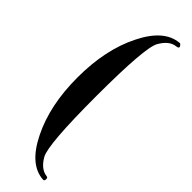

<svg xmlns="http://www.w3.org/2000/svg" viewBox="-279 -784 807 807"><g transform="rotate(45 124.5 -381.0)"><path d="M215.8 25.4Q130.9 20 73.2 -97.7Q14.6 -215.8 14.6 -380.9Q14.6 -545.4 73.2 -663.1Q130.9 -780.3 215.8 -787.1H216.3H216.8Q219.2 -787.1 221.2 -785.2Q228 -778.3 228 -773.9Q228 -768.1 216.3 -766.6Q179.2 -763.2 152.3 -716.3Q126 -670.4 126 -380.9Q126 -92.3 152.3 -45.9Q178.7 0 216.3 4.4Q223.1 5.4 223.6 9.8Q224.1 14.2 224.1 15.6Q224.1 21 221.2 23.9Q219.2 25.4 216.8 25.4H216.3H215.8Z"/></g></svg>

Font: UnifrakturMaguntia sl
Style: Regular
Weight: 400
Designer: j. 'mach' wust, based on a font by Peter Wiegel, original typeface by Carl Albert Fahrenwaldt 1901
Version: Version 2010-11-24